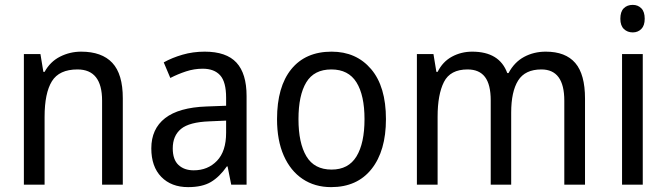

<svg xmlns="http://www.w3.org/2000/svg" viewBox="-20 -758 2736 788"><path d="M313 -546Q398 -546 441 -500Q484 -454 484 -355V0H399V-345Q399 -473 298 -473Q223 -473 193 -424.5Q163 -376 163 -278V0H78V-536H146L158 -463H163Q186 -505 226.5 -525.5Q267 -546 313 -546Z M820 -546Q909 -546 950.5 -501Q992 -456 992 -364V0H929L914 -75H911Q881 -32 845.5 -11Q810 10 752 10Q683 10 642 -32Q601 -74 601 -149Q601 -229 657.5 -273Q714 -317 828 -321L908 -324V-357Q908 -422 883.5 -449Q859 -476 812 -476Q777 -476 743.5 -465Q710 -454 679 -438L652 -502Q686 -521 729 -533.5Q772 -546 820 -546ZM840 -260Q757 -257 723 -229Q689 -201 689 -149Q689 -103 712.5 -81Q736 -59 775 -59Q833 -59 870.5 -98Q908 -137 908 -213V-263Z M1564 -269Q1564 -139 1505 -64.5Q1446 10 1339 10Q1272 10 1222 -23.5Q1172 -57 1144.5 -119.5Q1117 -182 1117 -269Q1117 -402 1175.5 -474Q1234 -546 1341 -546Q1442 -546 1503 -474.5Q1564 -403 1564 -269ZM1205 -269Q1205 -171 1237.5 -116.5Q1270 -62 1341 -62Q1410 -62 1443 -116Q1476 -170 1476 -269Q1476 -367 1443 -420Q1410 -473 1340 -473Q1269 -473 1237 -420Q1205 -367 1205 -269Z M2220 -546Q2301 -546 2341 -499.5Q2381 -453 2381 -353V0H2296V-345Q2296 -473 2202 -473Q2135 -473 2106.5 -427.5Q2078 -382 2078 -296V0H1994V-346Q1994 -411 1970.5 -442Q1947 -473 1899 -473Q1828 -473 1802 -421.5Q1776 -370 1776 -279V0H1691V-536H1759L1771 -463H1776Q1797 -505 1835 -525.5Q1873 -546 1918 -546Q2030 -546 2062 -458H2067Q2091 -503 2131 -524.5Q2171 -546 2220 -546Z M2577 -738Q2598 -738 2612 -724Q2626 -710 2626 -681Q2626 -653 2612 -639Q2598 -625 2577 -625Q2555 -625 2540.5 -639Q2526 -653 2526 -681Q2526 -710 2540 -724Q2554 -738 2577 -738ZM2618 -536V0H2533V-536Z"/></svg>

Font: Noto Sans SemiCondensed
Style: Regular
Weight: 400
Width: 4
Designer: Monotype Design Team
Foundry: Monotype Imaging Inc.
Version: Version 2.013; ttfautohint (v1.8.4.7-5d5b)